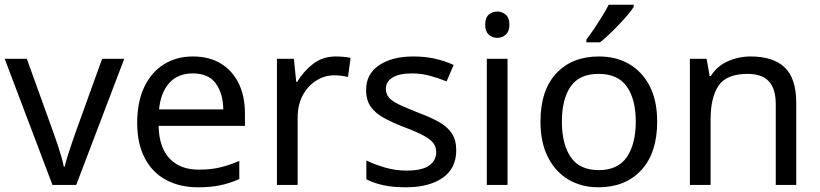

<svg xmlns="http://www.w3.org/2000/svg" viewBox="-20 -786 3485 816"><path d="M203 0 0 -536H94L208 -220Q216 -198 225 -171Q234 -144 241 -119.5Q248 -95 251 -78H255Q259 -95 266.5 -120Q274 -145 283.5 -172Q293 -199 300 -220L414 -536H508L304 0Z M800 -546Q869 -546 918.5 -516Q968 -486 994.5 -431.5Q1021 -377 1021 -304V-251H654Q656 -160 700.5 -112.5Q745 -65 825 -65Q876 -65 915.5 -74.5Q955 -84 997 -102V-25Q956 -7 916 1.5Q876 10 821 10Q745 10 686.5 -21Q628 -52 595.5 -113.5Q563 -175 563 -264Q563 -352 592.5 -415Q622 -478 675.5 -512Q729 -546 800 -546ZM799 -474Q736 -474 699.5 -433.5Q663 -393 656 -321H929Q928 -389 897 -431.5Q866 -474 799 -474Z M1407 -546Q1422 -546 1439.5 -544.5Q1457 -543 1470 -540L1459 -459Q1446 -462 1430.5 -464Q1415 -466 1401 -466Q1360 -466 1324 -443.5Q1288 -421 1266.5 -380.5Q1245 -340 1245 -286V0H1157V-536H1229L1239 -438H1243Q1269 -482 1310 -514Q1351 -546 1407 -546Z M1919 -148Q1919 -70 1861 -30Q1803 10 1705 10Q1649 10 1608.5 1Q1568 -8 1537 -24V-104Q1569 -88 1614.5 -74.5Q1660 -61 1707 -61Q1774 -61 1804 -82.5Q1834 -104 1834 -140Q1834 -160 1823 -176Q1812 -192 1783.5 -208Q1755 -224 1702 -244Q1650 -264 1613 -284Q1576 -304 1556 -332Q1536 -360 1536 -404Q1536 -472 1591.5 -509Q1647 -546 1737 -546Q1786 -546 1828.5 -536.5Q1871 -527 1908 -510L1878 -440Q1844 -454 1807 -464Q1770 -474 1731 -474Q1677 -474 1648.5 -456.5Q1620 -439 1620 -409Q1620 -387 1633 -371.5Q1646 -356 1676.5 -341.5Q1707 -327 1758 -307Q1809 -288 1845 -268Q1881 -248 1900 -219.5Q1919 -191 1919 -148Z M2137 -536V0H2049V-536ZM2094 -737Q2114 -737 2129.5 -723.5Q2145 -710 2145 -681Q2145 -653 2129.5 -639Q2114 -625 2094 -625Q2072 -625 2057 -639Q2042 -653 2042 -681Q2042 -710 2057 -723.5Q2072 -737 2094 -737Z M2773 -269Q2773 -136 2705.5 -63Q2638 10 2523 10Q2452 10 2396.5 -22.5Q2341 -55 2309 -117.5Q2277 -180 2277 -269Q2277 -402 2344 -474Q2411 -546 2526 -546Q2599 -546 2654.5 -513.5Q2710 -481 2741.5 -419.5Q2773 -358 2773 -269ZM2368 -269Q2368 -174 2405.5 -118.5Q2443 -63 2525 -63Q2606 -63 2644 -118.5Q2682 -174 2682 -269Q2682 -364 2644 -418Q2606 -472 2524 -472Q2442 -472 2405 -418Q2368 -364 2368 -269ZM2673 -756Q2664 -742 2647 -722Q2630 -702 2609.5 -680.5Q2589 -659 2568.5 -639.5Q2548 -620 2530 -606H2472V-618Q2487 -637 2504.5 -663Q2522 -689 2539 -716.5Q2556 -744 2567 -766H2673Z M3170 -546Q3266 -546 3315 -499.5Q3364 -453 3364 -349V0H3277V-343Q3277 -408 3248 -440Q3219 -472 3157 -472Q3068 -472 3034 -422Q3000 -372 3000 -278V0H2912V-536H2983L2996 -463H3001Q3027 -505 3073 -525.5Q3119 -546 3170 -546Z"/></svg>

Font: Noto Sans Bamum
Style: Regular
Weight: 400
Designer: Monotype Design Team
Foundry: Monotype Imaging Inc.
Version: Version 2.001